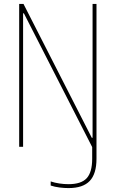

<svg xmlns="http://www.w3.org/2000/svg" viewBox="-20 -750 590 981"><path d="M330 211Q309 211 284.5 208Q260 205 239 198V177Q260 184 283.5 187.5Q307 191 330 191Q395 191 423 160.5Q451 130 451 61V-20L462 23L102 -682H98V0H78V-730H100L449 -46H453V-730H473V61Q473 138 438.5 174.5Q404 211 330 211Z"/></svg>

Font: M PLUS Code Latin SemiExpanded Thin
Style: Regular
Weight: 250
Width: 6
Designer: Coji Morishita
Foundry: UNDERFOREST DESIGN
Version: Version 1.002; ttfautohint (v1.8.3)